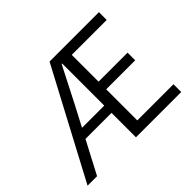

<svg xmlns="http://www.w3.org/2000/svg" viewBox="-141 -879 1100 1100"><g transform="rotate(-45 409.5 -328.5)"><path d="M771 -63V0H404V-198H193L89 0H12L361 -657H761V-594H478V-377H713V-315H478V-63ZM404 -257V-598H400L355 -510L288 -379L224 -257Z"/></g></svg>

Font: Assistant-zap
Style: zap
Weight: 400
Designer: Hebrew By Ben Nathan, Latin by Paul Hunt
Version: Version 2.001